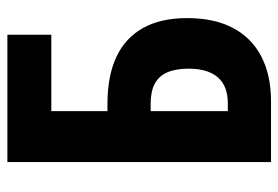

<svg xmlns="http://www.w3.org/2000/svg" viewBox="-137 -617 754 520"><g transform="rotate(-90 240.0 -357.0)"><path d="M61 0V-714H406V-595H199V-443H218Q294 -443 345.5 -419Q397 -395 424 -347Q451 -299 451 -227Q451 -154 424.5 -103.5Q398 -53 347.5 -26.5Q297 0 226 0ZM220 -117Q267 -117 290.5 -144Q314 -171 314 -223Q314 -258 304 -281Q294 -304 273 -315Q252 -326 219 -326H199V-117Z"/></g></svg>

Font: Noto Sans Display ExtraCondensed
Style: Bold
Weight: 700
Width: 2
Designer: Monotype Design Team
Foundry: Monotype Imaging Inc.
Version: Version 2.003